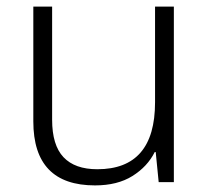

<svg xmlns="http://www.w3.org/2000/svg" viewBox="-20 -552 636 582"><path d="M507 -532V0H461L452 -91H449Q427 -47 381.5 -18.5Q336 10 268 10Q81 10 81 -184V-532H138V-189Q138 -112 172.5 -75.5Q207 -39 275 -39Q450 -39 450 -242V-532Z"/></svg>

Font: RS Noto Sans Light
Style: Regular
Weight: 300
Designer: Monotype Design Team
Foundry: Monotype Imaging Inc.
Version: Version 3.10